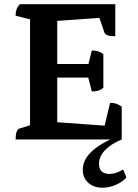

<svg xmlns="http://www.w3.org/2000/svg" viewBox="-20 -661 654 910"><path d="M53.9 0Q53.9 -21.9 58.4 -35.1Q62.9 -48.4 69.9 -50.9L140.1 -72.9L122.4 -52.4V-585.8L140 -565.2L53.9 -586.4Q53.9 -603.1 58.2 -615.6Q62.4 -628.1 74.3 -641H526.4V-489.3Q500.9 -489.3 489.2 -494Q477.5 -498.7 474.5 -507.7L447.7 -586L461.7 -577L240.2 -561.2L251.2 -574.2V-349.5L241.2 -357.8H410.1L397.1 -349.5L415.3 -421.7Q428.5 -421.7 443.2 -418Q457.9 -414.4 469.9 -403.6V-245Q457.9 -234.2 443.2 -230.8Q428.5 -227.4 415.3 -227.4L396.1 -302.1L410.1 -293.1H241.2L251.2 -302.5V-71.4L241.2 -82.4L484.2 -64.9L471.6 -47.8L501.8 -173.7Q518.5 -173.7 531.3 -169.4Q544.1 -165.2 556.9 -155V0ZM466.6 228.7Q424.3 228.7 398.3 205.3Q372.3 182 372.3 144.2Q372.3 97.7 412.6 58.8Q452.9 19.8 535.1 -14.2L556.9 0Q504.8 21.8 477 51.6Q449.2 81.4 449.2 114.7Q449.2 163.4 499.8 163.4Q528.8 163.4 563.8 142.3L579.2 180.5Q561 201.2 529.2 214.9Q497.5 228.7 466.6 228.7Z"/></svg>

Font: Petrona
Style: Regular
Weight: 400
Designer: Ringo R. Seeber
Foundry: Ringo R. Seeber
Version: Version 2.001; ttfautohint (v1.8.3)